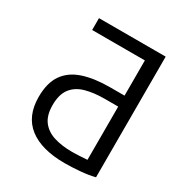

<svg xmlns="http://www.w3.org/2000/svg" viewBox="-165 -813 889 940"><g transform="rotate(30 280.0 -343.5)"><path d="M333 6Q202 6 131.5 -48.5Q61 -103 61 -212Q61 -291 93.5 -338Q126 -385 188.5 -406Q251 -427 340 -427H422V-626H124V-693H501V-11Q467 -2 419.5 2Q372 6 333 6ZM336 -60Q358 -60 373 -61Q388 -62 422 -64V-365H347Q285 -365 238.5 -352Q192 -339 166 -305.5Q140 -272 140 -211Q140 -153 165.5 -120Q191 -87 235.5 -73.5Q280 -60 336 -60Z"/></g></svg>

Font: Ubuntu Sans Mono
Style: Regular
Weight: 400
Monospace: yes
Designer: Dalton Maag Ltd
Foundry: Dalton Maag Ltd
Version: Version 1.006